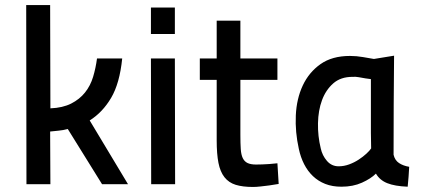

<svg xmlns="http://www.w3.org/2000/svg" viewBox="-20 -731 1674 762"><path d="M85 0 84 -711H179L180 -301Q229 -303 262.5 -320Q296 -337 317.5 -364Q339 -391 349.5 -426Q360 -461 365 -499H465Q455 -400 421 -342.5Q387 -285 336 -253L488 0H385L249 -219Q230 -214 213 -212.5Q196 -211 179 -209L180 0Z M579 -499H674L675 0H580ZM579 -701H674V-596H579Z M934 -414V-196Q934 -162 935.5 -139.5Q937 -117 943.5 -103.5Q950 -90 962.5 -84Q975 -78 996 -78Q1007 -78 1021 -78.5Q1035 -79 1049 -80Q1065 -81 1081 -83L1086 -1Q1066 2 1048 5Q1032 7 1014.5 9Q997 11 984 11Q943 11 915.5 2.5Q888 -6 871 -27.5Q854 -49 847 -84.5Q840 -120 840 -174V-414H773V-499H840V-649H934V-499H1081V-414Z M1544 -510Q1543 -411 1542.5 -314Q1542 -217 1542 -117Q1547 -95 1563.5 -84Q1580 -73 1604 -69Q1603 -49 1601.5 -29.5Q1600 -10 1598 10Q1547 8 1517 -4Q1487 -16 1472 -42Q1452 -22 1416.5 -6Q1381 10 1335 10Q1299 10 1271 -1Q1243 -12 1222 -32Q1201 -52 1187 -79.5Q1173 -107 1166 -140Q1151 -207 1154 -273Q1157 -339 1181.5 -391.5Q1206 -444 1252 -476.5Q1298 -509 1369 -509Q1395 -509 1420.5 -504.5Q1446 -500 1464 -497ZM1324 -71Q1345 -71 1365.5 -78.5Q1386 -86 1403.5 -97.5Q1421 -109 1434 -121Q1447 -133 1453 -142Q1452 -173 1452 -203.5Q1452 -234 1452 -266V-417L1430 -420Q1418 -422 1404.5 -424.5Q1391 -427 1379 -426Q1332 -426 1302.5 -400Q1273 -374 1258 -333.5Q1243 -293 1242 -242Q1241 -191 1253 -142Q1259 -114 1277.5 -92.5Q1296 -71 1324 -71Z"/></svg>

Font: Panefresco 600wt
Style: Regular
Weight: 600
Designer: Campivisivi
Foundry: Campivisivi & Chank Co
Version: Version 1.001